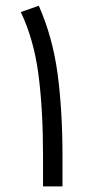

<svg xmlns="http://www.w3.org/2000/svg" viewBox="-20 -664 321 684"><path d="M202.6 0H133.3V-110.8Q133.3 -272 117.2 -397Q101.1 -522 54.2 -621.1L118.2 -643.6Q168 -530.8 185.3 -399.9Q202.6 -269 202.6 -109.4Z"/></svg>

Font: Vazirmatn UI NL Light
Style: Regular
Weight: 300
Designer: Saber Rastikerdar
Foundry: Saber Rastikerdar
Version: Version 33.003